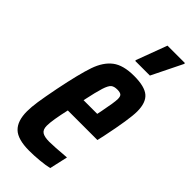

<svg xmlns="http://www.w3.org/2000/svg" viewBox="-232 -745 794 794"><g transform="rotate(45 165.5 -348.0)"><path d="M8 -101Q8 -126 13 -159.5Q18 -193 30 -254Q52 -363 70 -415Q88 -467 121.5 -492.5Q155 -518 218 -518Q280 -518 305.5 -496Q331 -474 331 -423Q331 -378 305 -254L298 -223H125Q117 -188 112.5 -161Q108 -134 108 -117Q108 -94 121 -85.5Q134 -77 162 -77Q188 -77 260 -83L242 -3Q221 2 189.5 5Q158 8 130 8Q63 8 35.5 -18.5Q8 -45 8 -101ZM221 -299 225 -318Q238 -383 238 -403Q238 -419 231 -424Q224 -429 209 -429Q190 -429 180.5 -421Q171 -413 162.5 -386.5Q154 -360 141 -299ZM177 -565V-570L227 -704H329V-699L263 -565Z"/></g></svg>

Font: Saira Ultra Condensed
Style: Bold Italic
Weight: 700
Width: 1
Italic angle: -12°
Designer: Hector Gatti with collaboration of the Omnibus-Type team
Foundry: Omnibus-Type
Version: Version 1.001; ttfautohint (v1.8)